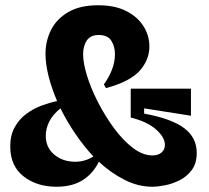

<svg xmlns="http://www.w3.org/2000/svg" viewBox="-20 -696 796 730"><path d="M195 14Q120 14 69.5 -25.5Q19 -65 19 -139Q19 -182 36 -212.5Q53 -243 80 -263Q107 -283 138 -294.5Q169 -306 197 -312Q176 -361 164.5 -407Q153 -453 153 -491Q153 -540 174 -582Q195 -624 239.5 -650Q284 -676 353 -676Q417 -676 460 -654Q503 -632 525.5 -596.5Q548 -561 548 -519Q548 -469 511.5 -427.5Q475 -386 383 -361L375 -375Q395 -403 406 -432Q417 -461 417 -490Q417 -520 403 -541.5Q389 -563 356 -563Q324 -563 310 -542Q296 -521 296 -490Q296 -456 311 -407.5Q326 -359 353 -306.5Q380 -254 414 -208Q448 -162 485.5 -133.5Q523 -105 560 -105Q581 -105 594 -116Q607 -127 607 -145Q607 -174 573 -204Q539 -234 477 -249V-359H706V-256L528 -284V-264Q632 -245 680 -209Q728 -173 728 -115Q728 -75 709.5 -50Q691 -25 663.5 -11Q636 3 607.5 8.5Q579 14 559 14Q505 14 453 -12.5Q401 -39 356 -81Q333 -35 293.5 -10.5Q254 14 195 14ZM154 -180Q154 -135 186.5 -108Q219 -81 266 -81Q303 -81 335 -101Q298 -141 266 -188Q234 -235 210 -284Q181 -261 167.5 -234Q154 -207 154 -180Z"/></svg>

Font: Bricolage Grotesque 10pt Bricolage Grotesque 10pt Regular
Style: Bold
Weight: 700
Designer: Mathieu Triay
Foundry: Atelier Triay
Version: Version 1.000; ttfautohint (v1.8.4.7-5d5b);gftools[0.9.32]